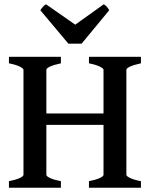

<svg xmlns="http://www.w3.org/2000/svg" viewBox="-20 -882 713 902"><path d="M22 -30.8Q53.7 -37.1 72 -45.4Q90.3 -53.7 90.3 -60.5V-554.2Q90.3 -560.5 72.5 -569.3Q54.7 -578.1 22 -584.5V-615.2H266.1V-584.5Q233.9 -577.6 215.8 -569.6Q197.8 -561.5 197.8 -554.2V-349.1H466.3V-554.2Q466.3 -560.5 448.5 -569.3Q430.7 -578.1 397.9 -584.5V-615.2H642.1V-584.5Q609.9 -577.6 591.8 -569.6Q573.7 -561.5 573.7 -554.2V-60.5Q573.7 -54.2 591.6 -45.7Q609.4 -37.1 642.1 -30.8V0H397.9V-30.8Q429.7 -37.1 448 -45.4Q466.3 -53.7 466.3 -60.5V-295.4H197.8V-60.5Q197.8 -53.7 215.6 -45.4Q233.4 -37.1 266.1 -30.8V0H22ZM301.3 -676.8 169.4 -834Q177.2 -845.2 183.1 -851.6Q189 -857.9 196.3 -861.8L333.5 -766.1L467.3 -861.8Q475.1 -857.9 481 -851.3Q486.8 -844.7 493.2 -834L363.3 -676.8Z"/></svg>

Font: David Libre Medium
Style: Regular
Weight: 500
Version: Version 1.000